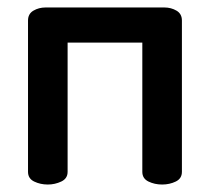

<svg xmlns="http://www.w3.org/2000/svg" viewBox="-20 -494 562 514"><path d="M108 0Q88 0 71.5 -8Q55 -16 55 -34V-439Q55 -457 69.5 -465.5Q84 -474 102 -474H420Q438 -474 452.5 -465.5Q467 -457 467 -439V-34Q467 -16 450.5 -8Q434 0 414 0Q394 0 377.5 -8Q361 -16 361 -34V-380H161V-34Q161 -16 144 -8Q127 0 108 0Z"/></svg>

Font: Dosis SemiBold
Style: Regular
Weight: 600
Designer: EdgarTolentino, PabloImpallari, IginoMarini
Foundry: EdgarTolentino, PabloImpallari, IginoMarini
Version: Version 3.001; ttfautohint (v1.8.2)